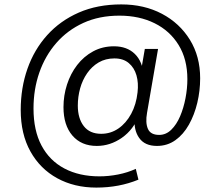

<svg xmlns="http://www.w3.org/2000/svg" viewBox="-20 -656 1018 871"><path d="M417 195Q317 195 239.5 152.5Q162 110 118 31Q74 -48 74 -157Q74 -257 104.5 -344Q135 -431 194 -496.5Q253 -562 337.5 -599Q422 -636 530 -636Q634 -636 714.5 -593.5Q795 -551 841.5 -475.5Q888 -400 888 -301Q888 -244 875 -189.5Q862 -135 837 -90.5Q812 -46 775.5 -20Q739 6 692 6Q637 6 611.5 -30Q586 -66 591 -122L594 -156L611 -134Q586 -68 533 -31Q480 6 419 6Q349 6 308.5 -41Q268 -88 268 -170Q268 -223 284 -272.5Q300 -322 330 -361Q360 -400 402.5 -423Q445 -446 497 -446Q556 -446 591.5 -411.5Q627 -377 632 -313L614 -301L637 -434H697L647 -144Q639 -99 651 -71.5Q663 -44 702 -44Q733 -44 757 -67.5Q781 -91 797 -128.5Q813 -166 821.5 -210.5Q830 -255 830 -297Q830 -387 790.5 -451.5Q751 -516 681.5 -550.5Q612 -585 522 -585Q430 -585 358 -552Q286 -519 235.5 -461Q185 -403 158.5 -327Q132 -251 132 -164Q132 -64 168.5 4.5Q205 73 272.5 108.5Q340 144 431 144Q473 144 516 135.5Q559 127 596 110L608 159Q564 177 516.5 186Q469 195 417 195ZM439 -49Q482 -49 517 -73Q552 -97 575 -139.5Q598 -182 604 -237Q609 -280 599 -314.5Q589 -349 564 -370Q539 -391 499 -391Q459 -391 428 -373Q397 -355 375.5 -324Q354 -293 343.5 -255Q333 -217 333 -177Q333 -119 360 -84Q387 -49 439 -49Z"/></svg>

Font: DM Sans 9pt Light
Style: Italic
Weight: 300
Italic angle: -10°
Version: Version 4.004;gftools[0.9.30]